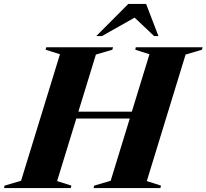

<svg xmlns="http://www.w3.org/2000/svg" viewBox="-70 -955 1048 975"><path d="M234.5 -679.5 161.5 -702.5 165 -715H504L500.5 -702.5L417 -678L328 -388H599.5L689 -679.5L617 -702.5L619.5 -715H959L955.5 -702.5L872.5 -678L675.5 -35.5L747.5 -12.5L744.5 0H405L408.5 -12.5L492 -37L589 -353H317.5L220 -35.5L292.5 -12.5L289.5 0H-49.5L-46.5 -12.5L37 -37ZM419 -772 581.5 -935H672L734.5 -772H712.5L613.5 -865.5L448 -772Z"/></svg>

Font: Newsreader Display
Style: Bold Italic
Weight: 700
Italic angle: -17°
Designer: Hugues Gentile
Foundry: Production Type
Version: Version 1.001